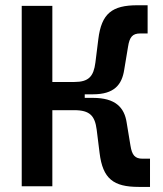

<svg xmlns="http://www.w3.org/2000/svg" viewBox="-20 -716 626 738"><path d="M63.5 0H181.2V-292.5H265.6C325.7 -292.5 344.7 -270.5 351.6 -217.8L362.8 -127.9C375 -28.8 416 2.4 513.2 2.4H556.6V-106H528.3C498.5 -106 487.3 -119.6 481.4 -156.7L466.8 -245.1C458 -303.2 423.3 -339.8 337.4 -339.8H305.7V-353.5H337.4C419.4 -353.5 448.7 -390.6 457.5 -448.2L472.2 -536.6C478 -573.7 489.3 -587.4 519 -587.4H547.4V-695.8H508.3C411.1 -695.8 370.1 -664.6 357.9 -565.4L346.7 -475.6C339.8 -421.9 320.8 -400.9 265.6 -400.9H181.2V-693.4H63.5Z"/></svg>

Font: Cascadia Code NF SemiBold
Style: Regular
Weight: 600
Monospace: yes
Designer: Aaron Bell
Foundry: Saja Typeworks
Version: Version 2404.023